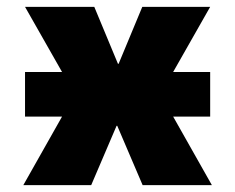

<svg xmlns="http://www.w3.org/2000/svg" viewBox="-20 -540 686 560"><path d="M53 -200V-330H161L53 -520H255L324 -354H326L395 -520H593L485 -330H593V-200H485L598 0H396L322 -173H320L246 0H48L161 -200Z"/></svg>

Font: M PLUS 1p Black
Style: Regular
Weight: 900
Version: Version 1.061